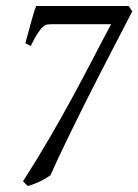

<svg xmlns="http://www.w3.org/2000/svg" viewBox="-20 -608 463 643"><path d="M422.9 -569.8Q395.5 -517.1 367.7 -463.4Q339.8 -409.7 313 -357.4Q286.1 -305.2 261.5 -255.9Q236.8 -206.5 215.6 -162.8Q194.3 -119.1 177.2 -83Q160.2 -46.9 148.9 -21Q116.7 2.4 73.2 15.1L57.1 -1Q105 -75.7 144.8 -144Q184.6 -212.4 219.7 -276.9Q254.9 -341.3 286.9 -403.1Q318.8 -464.8 352.1 -526.9H151.9Q145.5 -526.9 138.9 -526.1Q132.3 -525.4 124.5 -518.8Q116.7 -512.2 106.7 -497.3Q96.7 -482.4 83 -454.1L64.9 -462.9Q67.9 -474.1 72.5 -491Q77.1 -507.8 82 -525.9Q86.9 -543.9 91.8 -560.5Q96.7 -577.1 101.1 -587.9H411.1Z"/></svg>

Font: Gentium Plus
Style: Italic
Weight: 400
Italic angle: -8°
Designer: J. Victor Gaultney, Annie Olsen, Iska Routamaa
Foundry: SIL International
Version: Version 1.510